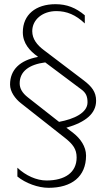

<svg xmlns="http://www.w3.org/2000/svg" viewBox="-20 -740 507 917"><path d="M367 -314C391 -297 398 -279 398 -251C398 -201 333 -171 262 -158L113 -275C86 -296 74 -318 74 -342C74 -399 119 -432 196 -442ZM89 -586C89 -533 122 -497 160 -470L161 -468C75 -452 28 -407 28 -336C28 -302 53 -268 80 -247L292 -80C328 -51 346 -28 346 12C346 84 290 122 202 122C155 122 103 99 63 61V103C102 135 162 157 212 157C322 157 391 104 391 3C391 -40 364 -78 331 -104L297 -130C391 -157 439 -199 439 -259C439 -301 418 -327 380 -356L189 -501C157 -525 134 -554 134 -591C134 -647 184 -687 249 -687C299 -687 342 -669 385 -628V-667C342 -703 299 -720 245 -720C151 -720 89 -670 89 -586Z"/></svg>

Font: Perun ExtraLight
Style: Regular
Weight: 200
Foundry: Copyright (c) Stefan Peev, Context Ltd, 2016
Version: Version 1.089